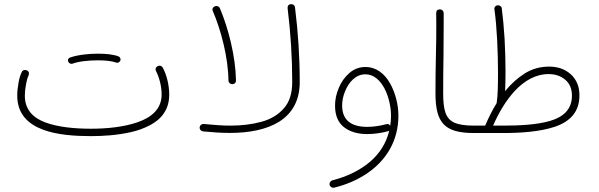

<svg xmlns="http://www.w3.org/2000/svg" viewBox="-20 -637 2850 913"><path d="M62 -182.1C62 -9.3 266.1 10.3 413.6 10.3C468.3 10.3 537.1 6.3 603 -8.8C635.7 -16.1 666 -27.3 693.8 -42C748.5 -70.8 784.7 -116.7 784.7 -187C784.7 -233.4 771.5 -284.2 753.9 -315.4C749.5 -321.8 744.6 -324.7 739.3 -324.7C735.8 -324.7 732.4 -323.7 729 -321.8C722.7 -318.4 719.7 -313.5 719.7 -307.6C719.7 -304.7 720.7 -301.3 722.7 -297.4C729 -285.2 735.4 -269 740.7 -248C746.1 -227.1 748.5 -207 748.5 -187C748.5 -120.6 702.6 -79.6 635.7 -56.2C568.8 -32.7 486.3 -24.9 413.6 -24.9C335.4 -24.9 257.8 -32.2 197.3 -54.2C136.7 -76.2 98.1 -116.2 98.1 -182.1C98.1 -198.2 100.1 -215.8 103.5 -234.9C106.9 -253.9 110.8 -268.1 115.7 -277.8C117.2 -281.2 117.7 -284.7 117.7 -288.1C117.7 -294.4 114.3 -299.3 107.9 -302.2C105 -303.7 102.1 -304.2 99.6 -304.2C95.7 -304.2 87.4 -303.7 83.5 -294.4C76.7 -280.8 71.3 -263.2 67.9 -242.2C64 -221.2 62 -201.2 62 -182.1ZM304.2 -344.2C307.6 -336.9 314.5 -333.5 319.8 -333.5C321.3 -333.5 322.8 -333.5 324.2 -334C353.5 -345.2 400.9 -350.1 446.3 -350.1C481 -350.1 513.7 -346.7 532.7 -339.4C534.2 -338.9 536.1 -338.4 537.6 -338.4C541.5 -338.4 547.4 -340.8 551.3 -347.2C552.7 -349.6 553.2 -351.6 553.2 -354C553.2 -357.9 551.8 -364.7 543.9 -368.7C520.5 -377.9 485.4 -381.8 446.3 -381.8C399.9 -381.8 349.1 -376 314.5 -363.8C307.1 -361.3 303.2 -356.9 303.2 -350.6C303.2 -348.6 303.7 -346.7 304.2 -344.2Z M929.2 -31.7V-30.3C929.2 -22 935.1 -13.7 945.3 -12.2C990.2 -7.8 1033.2 -4.9 1072.8 -4.9C1255.4 -4.9 1405.3 -66.9 1405.3 -246.6C1405.3 -364.3 1397.9 -481 1382.8 -602.1C1382.3 -612.3 1372.6 -617.2 1365.2 -617.2H1362.8C1352.5 -615.7 1347.7 -610.4 1347.7 -600.6V-597.7C1362.3 -479 1369.6 -362.3 1369.6 -246.6C1369.6 -193.4 1356.4 -151.9 1330.1 -122.1C1303.7 -91.8 1268.6 -70.3 1224.1 -58.1C1179.7 -45.9 1129.9 -39.6 1075.7 -39.6C1036.6 -39.6 995.1 -43 948.7 -47.4H946.3C938 -47.4 930.7 -41 929.2 -31.7ZM992.2 -584C1030.8 -494.6 1065.4 -362.3 1066.4 -253.9C1066.9 -243.7 1075.2 -236.8 1083.5 -236.8H1085C1096.2 -237.3 1102.1 -243.2 1102.1 -253.9V-255.9C1100.1 -370.1 1065.4 -503.4 1025.9 -597.2C1022 -606.9 1013.2 -608.4 1008.8 -608.4C1006.3 -608.4 1004.4 -607.9 1002 -606.9C994.1 -603.5 990.2 -598.6 990.2 -592.3C990.2 -589.8 990.7 -586.9 992.2 -584Z M1717.8 -318.4C1689 -318.4 1663.6 -309.1 1641.6 -290C1619.6 -271 1603 -247.6 1591.3 -219.7C1579.1 -191.4 1573.2 -163.1 1573.2 -134.8C1573.2 -88.4 1587.4 -54.7 1615.2 -32.7C1643.1 -10.7 1679.7 0.5 1726.1 0.5C1757.8 0.5 1791 -3.9 1825.7 -13.2C1827.6 -13.7 1829.6 -14.6 1831.1 -16.1C1816.9 43.5 1785.6 93.3 1737.8 133.8C1689.5 173.8 1630.9 202.6 1561.5 220.2C1552.2 222.7 1546.9 231 1546.9 238.3C1546.9 239.7 1546.9 240.7 1547.4 242.2C1549.3 250.5 1558.1 255.9 1564.5 255.9C1565.9 255.9 1567.4 255.9 1568.8 255.4C1627 241.2 1679.2 218.8 1725.6 187.5C1817.4 125 1874.5 31.7 1874.5 -86.9C1874.5 -138.2 1860.8 -194.8 1834.5 -241.2C1808.1 -287.6 1768.6 -318.4 1717.8 -318.4ZM1606.9 -135.3C1606.9 -156.7 1611.3 -179.2 1620.6 -202.1C1638.7 -248 1672.9 -283.7 1717.3 -283.7C1798.3 -283.7 1839.4 -167.5 1839.4 -86.4C1839.4 -70.3 1837.9 -54.2 1835.4 -38.6C1832 -44.4 1827.6 -47.4 1822.3 -47.4C1820.8 -47.4 1818.8 -46.9 1816.9 -46.4C1785.2 -38.1 1754.9 -33.7 1726.1 -33.7C1653.3 -33.7 1606.9 -63 1606.9 -135.3Z M2050.8 -192.9C2050.8 -53.2 2093.3 -4.4 2233.9 -4.4H2234.4C2246.1 -4.4 2252 -10.3 2252 -22C2252 -33.7 2246.1 -39.6 2234.4 -39.6H2233.9C2192.4 -39.6 2161.6 -44.4 2140.6 -53.7C2098.6 -72.8 2087.4 -115.2 2087.4 -193.4C2087.4 -252 2087.9 -310.5 2088.9 -368.7C2089.4 -426.8 2089.8 -480 2089.8 -527.8V-575.2C2089.4 -585 2082 -592.3 2072.8 -592.3H2071.3C2060.1 -592.3 2054.2 -586.4 2054.2 -574.2C2054.7 -555.2 2054.7 -535.6 2054.7 -515.6C2054.7 -471.2 2054.2 -420.9 2052.7 -364.7C2051.3 -308.6 2050.8 -251 2050.8 -192.9Z M2216.8 -22C2216.8 -12.2 2224.6 -4.4 2234.4 -4.4H2368.2C2456.1 -4.4 2546.9 -10.3 2618.2 -34.2C2689.5 -58.1 2735.4 -104 2735.4 -183.6C2735.4 -225.1 2721.7 -258.3 2694.8 -283.2C2667.5 -308.1 2632.8 -320.3 2591.3 -320.3C2548.8 -320.3 2509.8 -309.6 2475.1 -287.6C2440.4 -265.6 2409.2 -237.3 2381.8 -203.6C2383.3 -231.4 2383.8 -263.7 2383.8 -298.3C2383.8 -347.2 2382.3 -398.9 2379.4 -453.1C2376 -507.3 2371.6 -554.7 2366.2 -596.2C2365.7 -606.4 2356.4 -611.8 2348.6 -611.8H2345.7C2337.4 -611.3 2330.6 -603.5 2330.6 -595.7C2330.6 -594.7 2330.6 -593.8 2331.1 -592.3C2342.8 -511.7 2348.1 -390.1 2348.1 -290.5C2348.1 -231.9 2347.2 -181.6 2341.8 -147.9V-147C2320.3 -111.8 2302.2 -75.2 2287.1 -39.6H2234.4C2222.7 -39.6 2216.8 -33.7 2216.8 -22ZM2588.9 -284.7C2621.1 -284.7 2647.5 -275.4 2668.5 -257.3C2689.5 -239.3 2699.7 -213.9 2699.7 -182.1C2699.7 -117.2 2659.2 -80.6 2595.7 -62C2532.2 -43.5 2450.2 -39.6 2369.6 -39.6H2324.7C2375.5 -155.8 2463.9 -284.7 2588.9 -284.7Z"/></svg>

Font: Mikhak ExtraLight
Style: Regular
Weight: 200
Designer: Amin Abedi
Version: Version 3.2